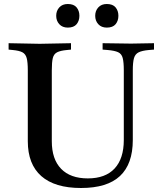

<svg xmlns="http://www.w3.org/2000/svg" viewBox="-20 -929 793 960"><path d="M385 11Q254 11 186.5 -48.5Q119 -108 119 -223V-577Q119 -618 113.5 -638.5Q108 -659 92 -667.5Q76 -676 43 -679L23 -681V-713L178 -710H179L335 -713V-681L315 -679Q282 -676 265.5 -667.5Q249 -659 244 -638.5Q239 -618 239 -577V-223Q239 -133 285.5 -85Q332 -37 419 -37Q507 -37 553 -86.5Q599 -136 599 -229V-577Q599 -618 593.5 -639Q588 -660 570.5 -668Q553 -676 518 -679L493 -681V-713L635 -711L750 -713V-681L725 -679Q691 -676 673.5 -667.5Q656 -659 650 -638.5Q644 -618 644 -577V-229Q644 -109 580 -49Q516 11 385 11ZM319 -791Q292 -791 276.5 -808Q261 -825 261 -850Q261 -875 276.5 -892Q292 -909 319 -909Q349 -909 363 -892Q377 -875 377 -850Q377 -825 363 -808Q349 -791 319 -791ZM514 -791Q487 -791 471.5 -808Q456 -825 456 -850Q456 -875 471.5 -892Q487 -909 514 -909Q544 -909 558 -892Q572 -875 572 -850Q572 -825 558 -808Q544 -791 514 -791Z"/></svg>

Font: Baskervville SemiBold
Style: Regular
Weight: 600
Version: Version 1.100